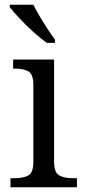

<svg xmlns="http://www.w3.org/2000/svg" viewBox="-20 -786 355 806"><path d="M24 0V-38H41Q78 -38 99 -49.5Q120 -61 120 -107V-429Q120 -475 99 -486.5Q78 -498 44 -498H35V-536H207V-109Q207 -62 228 -50Q249 -38 286 -38H303V0ZM177 -606Q151 -624 119.5 -652.5Q88 -681 61 -710Q34 -739 21 -756V-766H120Q131 -744 147 -717Q163 -690 180 -664Q197 -638 211 -619V-606Z"/></svg>

Font: Noto Serif Hentaigana
Style: Regular
Weight: 400
Designer: Kazuhiro Yamada
Foundry: nipponia
Version: Version 1.000; ttfautohint (v1.8.4.7-5d5b)